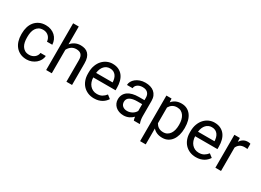

<svg xmlns="http://www.w3.org/2000/svg" viewBox="-26 -1608 3629 2668"><g transform="rotate(30 1788.5 -273.5)"><path d="M280.3 -64Q304.2 -64 326.2 -71.8Q348.1 -79.6 365 -93.3Q381.8 -106.9 392.3 -125.7Q402.8 -144.5 404.8 -166.5H490.2Q488.3 -131.3 470.9 -99.4Q453.6 -67.4 425.3 -43.2Q397 -19 359.6 -4.6Q322.3 9.8 280.3 9.8Q220.7 9.8 176.5 -11.5Q132.3 -32.7 103 -68.8Q73.7 -105 59.3 -152.8Q44.9 -200.7 44.9 -253.9V-274.4Q44.9 -327.6 59.3 -375.5Q73.7 -423.3 103 -459.5Q132.3 -495.6 176.3 -516.8Q220.2 -538.1 279.8 -538.1Q326.2 -538.1 364 -523.4Q401.9 -508.8 429.4 -483.2Q457 -457.5 472.7 -422.4Q488.3 -387.2 490.2 -346.7H404.8Q402.8 -371.1 393.3 -392.3Q383.8 -413.6 367.7 -429.4Q351.6 -445.3 329.3 -454.6Q307.1 -463.9 279.8 -463.9Q237.8 -463.9 210.2 -447.3Q182.6 -430.7 165.8 -403.6Q148.9 -376.5 142.1 -342.5Q135.3 -308.6 135.3 -274.4V-253.9Q135.3 -218.8 142.1 -184.8Q148.9 -150.9 165.5 -124Q182.1 -97.2 210 -80.6Q237.8 -64 280.3 -64Z M682.1 -464.4Q710.4 -499 750 -518.6Q789.6 -538.1 838.4 -538.1Q877 -538.1 908.2 -527.6Q939.5 -517.1 961.4 -493.9Q983.4 -470.7 995.4 -434.3Q1007.3 -397.9 1007.3 -346.2V0H917V-347.2Q917 -377.9 910.2 -399.7Q903.3 -421.4 889.9 -435.1Q876.5 -448.7 856.7 -455.1Q836.9 -461.4 811 -461.4Q767.1 -461.4 733.9 -438Q700.7 -414.6 682.1 -376.5V0H591.8V-750H682.1Z M1361.8 9.8Q1306.6 9.8 1262 -9.3Q1217.3 -28.3 1185.5 -62.3Q1153.8 -96.2 1136.7 -143.1Q1119.6 -189.9 1119.6 -245.6V-266.1Q1119.6 -330.6 1138.9 -381.3Q1158.2 -432.1 1190.4 -466.8Q1222.7 -501.5 1264.2 -519.8Q1305.7 -538.1 1350.6 -538.1Q1407.2 -538.1 1448.2 -518.3Q1489.3 -498.5 1515.9 -463.9Q1542.5 -429.2 1555.2 -381.8Q1567.9 -334.5 1567.9 -278.8V-238.3H1210Q1210.9 -201.7 1221.9 -169.9Q1232.9 -138.2 1253.2 -114.7Q1273.4 -91.3 1302 -77.6Q1330.6 -64 1366.7 -64Q1414.6 -64 1447.8 -83.5Q1481 -103 1505.9 -135.3L1561 -92.3Q1548.3 -72.8 1530.3 -54.4Q1512.2 -36.1 1488 -21.7Q1463.9 -7.3 1432.6 1.2Q1401.4 9.8 1361.8 9.8ZM1350.6 -463.9Q1323.2 -463.9 1300.3 -453.9Q1277.3 -443.8 1259.3 -424.8Q1241.2 -405.8 1229.2 -377.4Q1217.3 -349.1 1212.9 -312.5H1477.5V-319.3Q1476.1 -345.7 1469 -371.6Q1461.9 -397.5 1447 -418Q1432.1 -438.5 1408.7 -451.2Q1385.3 -463.9 1350.6 -463.9Z M1998.5 0Q1993.7 -9.8 1990.7 -24.7Q1987.8 -39.6 1985.8 -55.7Q1973.1 -42.5 1957.3 -30.5Q1941.4 -18.6 1922.6 -9.5Q1903.8 -0.5 1881.8 4.6Q1859.9 9.8 1835.4 9.8Q1794.9 9.8 1762 -2.4Q1729 -14.6 1705.8 -35.6Q1682.6 -56.6 1669.9 -85.2Q1657.2 -113.8 1657.2 -146.5Q1657.2 -189 1673.8 -221.4Q1690.4 -253.9 1721.4 -275.9Q1752.4 -297.9 1796.4 -309.1Q1840.3 -320.3 1894.5 -320.3H1984.4V-361.8Q1984.4 -409.2 1956.1 -437.3Q1927.7 -465.3 1872.6 -465.3Q1847.2 -465.3 1826.2 -458.5Q1805.2 -451.7 1790.3 -440.2Q1775.4 -428.7 1767.1 -413.6Q1758.8 -398.4 1758.8 -381.8H1668Q1668 -410.2 1682.9 -438Q1697.8 -465.8 1725.1 -488Q1752.4 -510.3 1791.3 -524.2Q1830.1 -538.1 1877.9 -538.1Q1920.9 -538.1 1957.3 -527.1Q1993.7 -516.1 2019.5 -493.9Q2045.4 -471.7 2060.1 -438.5Q2074.7 -405.3 2074.7 -360.8V-115.2Q2074.7 -88.4 2079.3 -58.8Q2084 -29.3 2093.3 -7.8V0ZM1848.6 -68.8Q1873 -68.8 1894.5 -75.7Q1916 -82.5 1933.6 -93.5Q1951.2 -104.5 1964.1 -118.7Q1977.1 -132.8 1984.4 -147.9V-256.3H1909.2Q1831.5 -256.3 1789.6 -232.2Q1747.6 -208 1747.6 -159.2Q1747.6 -140.1 1753.9 -123.5Q1760.3 -106.9 1773.2 -95Q1786.1 -83 1804.9 -75.9Q1823.7 -68.8 1848.6 -68.8Z M2662.6 -258.3Q2662.6 -200.2 2648.9 -151.1Q2635.3 -102.1 2609.1 -66.2Q2583 -30.3 2544.9 -10.3Q2506.8 9.8 2458 9.8Q2408.2 9.8 2370.8 -5.9Q2333.5 -21.5 2306.6 -51.3V203.1H2216.3V-528.3H2298.8L2303.2 -469.7Q2330.1 -502.9 2368.2 -520.5Q2406.2 -538.1 2456.5 -538.1Q2506.3 -538.1 2544.7 -518.6Q2583 -499 2609.4 -463.6Q2635.7 -428.2 2649.2 -378.7Q2662.6 -329.1 2662.6 -268.6ZM2572.3 -268.6Q2572.3 -308.1 2564 -343Q2555.7 -377.9 2538.1 -404.3Q2520.5 -430.7 2493.7 -446Q2466.8 -461.4 2429.7 -461.4Q2406.7 -461.4 2387.9 -456.1Q2369.1 -450.7 2354 -440.9Q2338.9 -431.2 2327.1 -417.7Q2315.4 -404.3 2306.6 -388.7V-136.2Q2315.4 -120.6 2327.1 -107.2Q2338.9 -93.8 2354 -84.2Q2369.1 -74.7 2388.2 -69.3Q2407.2 -64 2430.7 -64Q2467.3 -64 2493.9 -79.6Q2520.5 -95.2 2538.1 -121.6Q2555.7 -147.9 2564 -183.3Q2572.3 -218.8 2572.3 -258.3Z M2996.6 9.8Q2941.4 9.8 2896.7 -9.3Q2852.1 -28.3 2820.3 -62.3Q2788.6 -96.2 2771.5 -143.1Q2754.4 -189.9 2754.4 -245.6V-266.1Q2754.4 -330.6 2773.7 -381.3Q2793 -432.1 2825.2 -466.8Q2857.4 -501.5 2898.9 -519.8Q2940.4 -538.1 2985.4 -538.1Q3042 -538.1 3083 -518.3Q3124 -498.5 3150.6 -463.9Q3177.2 -429.2 3189.9 -381.8Q3202.6 -334.5 3202.6 -278.8V-238.3H2844.7Q2845.7 -201.7 2856.7 -169.9Q2867.7 -138.2 2887.9 -114.7Q2908.2 -91.3 2936.8 -77.6Q2965.3 -64 3001.5 -64Q3049.3 -64 3082.5 -83.5Q3115.7 -103 3140.6 -135.3L3195.8 -92.3Q3183.1 -72.8 3165 -54.4Q3147 -36.1 3122.8 -21.7Q3098.6 -7.3 3067.4 1.2Q3036.1 9.8 2996.6 9.8ZM2985.4 -463.9Q2958 -463.9 2935.1 -453.9Q2912.1 -443.8 2894 -424.8Q2876 -405.8 2864 -377.4Q2852.1 -349.1 2847.7 -312.5H3112.3V-319.3Q3110.8 -345.7 3103.8 -371.6Q3096.7 -397.5 3081.8 -418Q3066.9 -438.5 3043.5 -451.2Q3020 -463.9 2985.4 -463.9Z M3562.5 -447.3Q3550.8 -449.2 3540.8 -450Q3530.8 -450.7 3518.1 -450.7Q3471.2 -450.7 3441.7 -430.2Q3412.1 -409.7 3397.5 -375V0H3307.1V-528.3H3395L3396.5 -467.3Q3417 -500 3447.8 -519Q3478.5 -538.1 3522.5 -538.1Q3532.2 -538.1 3544.9 -535.9Q3557.6 -533.7 3562.5 -531.2Z"/></g></svg>

Font: Nahid FD
Style: FD
Weight: 400
Foundry: DejaVu fonts team - Redesigned by Saber Rastikerdar
Version: Version 0.3.0